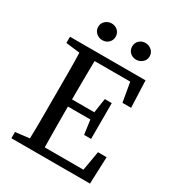

<svg xmlns="http://www.w3.org/2000/svg" viewBox="-200 -975 1004 1096"><g transform="rotate(30 301.5 -427.0)"><path d="M44 -628V-669H542L549 -492H492L470 -619H235Q234 -555 233.5 -491Q233 -427 233 -365H380L394 -460H440V-224H394L381 -318H233Q233 -243 233.5 -177.5Q234 -112 235 -50H490L512 -178H569L562 0H44V-41L136 -52Q138 -115 138 -180Q138 -245 138 -310V-359Q138 -424 138 -488.5Q138 -553 136 -617ZM213 -744Q190 -744 172.5 -759.5Q155 -775 155 -799Q155 -823 172.5 -838.5Q190 -854 213 -854Q237 -854 253.5 -838.5Q270 -823 270 -799Q270 -775 253.5 -759.5Q237 -744 213 -744ZM436 -744Q412 -744 395.5 -759.5Q379 -775 379 -799Q379 -823 395.5 -838.5Q412 -854 436 -854Q459 -854 476.5 -838.5Q494 -823 494 -799Q494 -775 476.5 -759.5Q459 -744 436 -744Z"/></g></svg>

Font: Source Serif Pro
Style: Regular
Weight: 400
Designer: Frank Grießhammer
Foundry: Adobe Systems Incorporated
Version: Version 3.001;hotconv 1.0.111;makeotfexe 2.5.65597